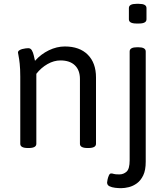

<svg xmlns="http://www.w3.org/2000/svg" viewBox="-20 -772 873 1004"><path d="M319 -529Q396 -529 439 -486Q482 -443 482 -367V-20Q482 2 442 2H438Q398 2 398 -20V-359Q398 -405 371.5 -430.5Q345 -456 296 -456Q262 -456 228.5 -437Q195 -418 170 -386V-20Q170 2 130 2H126Q86 2 86 -20V-371Q86 -412 83 -439Q80 -466 77 -480Q74 -494 74 -497Q74 -504 80.5 -508.5Q87 -513 96 -515.5Q105 -518 114 -519Q123 -520 128 -520Q140 -520 146.5 -509Q153 -498 156.5 -482.5Q160 -467 163 -454Q194 -489 235.5 -509Q277 -529 319 -529ZM702 -525Q742 -525 742 -503V74Q742 118 729 145Q716 172 696 186.5Q676 201 654 206.5Q632 212 613 212Q599 212 582 210Q565 208 552.5 202Q540 196 540 182Q540 178 542.5 166.5Q545 155 549.5 145Q554 135 561 135Q568 135 575 137.5Q582 140 604 140Q626 140 642 125.5Q658 111 658 66V-503Q658 -525 698 -525ZM706 -752Q746 -752 746 -730V-671Q746 -649 706 -649H694Q654 -649 654 -671V-730Q654 -752 694 -752Z"/></svg>

Font: Asap VF Beta
Style: Regular
Weight: 400
Designer: Pablo Cosgaya
Foundry: Pablo Cosgaya
Version: Version 1.007